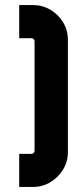

<svg xmlns="http://www.w3.org/2000/svg" viewBox="-20 -740 331 760"><path d="M56 0V-130.9H104.7Q109.6 -130.9 113.2 -134.5Q116.8 -138.1 116.8 -143.1V-576.6Q116.8 -581.6 113.2 -585.2Q109.6 -588.8 104.7 -588.8H56V-720H110.9Q148 -720 179.4 -701.4Q210.9 -682.9 229.8 -651.7Q248.7 -620.6 248.7 -582.1V-137.5Q248.7 -100.1 229.8 -69Q210.9 -37.8 179.4 -18.9Q148 0 110.9 0Z"/></svg>

Font: Orbitron
Style: Regular
Weight: 400
Designer: Matt McInerney
Foundry: The League of Moveable Type
Version: Version 2.001